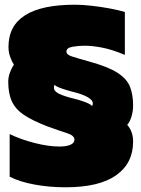

<svg xmlns="http://www.w3.org/2000/svg" viewBox="-20 -785 600 815"><path d="M258 10Q190 10 127 -1.5Q64 -13 21 -35V-216Q68 -193 127 -178Q186 -163 232 -163Q262 -163 279 -170.5Q296 -178 296 -192Q296 -210 264 -220Q232 -230 180 -249Q118 -273 82 -297Q46 -321 30.5 -354.5Q15 -388 15 -438Q15 -458 22.5 -478Q30 -498 39 -511Q30 -524 23 -544Q16 -564 16 -586Q16 -765 298 -765Q330 -765 369.5 -760.5Q409 -756 446.5 -749Q484 -742 510 -734V-552Q455 -575 413 -583Q371 -591 339 -591Q314 -591 288 -586.5Q262 -582 262 -566Q262 -553 285 -545.5Q308 -538 358 -524Q438 -502 478 -476.5Q518 -451 531.5 -417.5Q545 -384 545 -337Q545 -313 538 -290Q531 -267 520 -255Q545 -227 545 -184Q545 -92 473 -41Q401 10 258 10ZM371 -335Q374 -340 374 -346Q374 -361 349.5 -374Q325 -387 286 -396Q267 -401 243 -409Q219 -417 211 -425Q209 -419 209 -413Q209 -397 231.5 -386.5Q254 -376 291 -367Q313 -362 338 -353Q363 -344 371 -335Z"/></svg>

Font: Kanit Black
Style: Regular
Weight: 900
Designer: Katatrad Team
Foundry: CadsonDemak
Version: Version 2.000; ttfautohint (v1.8.3)